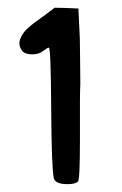

<svg xmlns="http://www.w3.org/2000/svg" viewBox="-20 -884 311 489"><path d="M117.2 -429.7Q111.3 -454.1 110.4 -608.4Q109.4 -762.7 104.5 -762.7Q100.6 -762.7 89.4 -753.9Q78.1 -745.1 60.5 -745.6Q43 -746.1 36.1 -754.9Q29.3 -764.6 29.3 -773.9Q29.3 -783.2 37.6 -796.9Q45.9 -810.5 71.8 -829.1Q97.7 -847.7 119.1 -864.3Q138.7 -864.3 179.7 -862.3L182.6 -800.8Q183.6 -784.2 183.6 -765.1Q183.6 -746.1 184.1 -721.7Q184.6 -697.3 184.6 -671.9Q183.6 -646.5 183.6 -627Q183.6 -605.5 183.6 -580.1V-529.3Q183.6 -426.8 178.7 -421.9Q171.9 -415 152.3 -415Q121.1 -415 117.2 -429.7Z"/></svg>

Font: Semi-Sweet
Style: Book
Weight: 400
Designer: Walter E Stewart
Version: 0.5